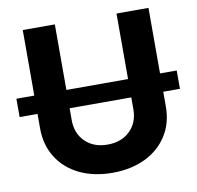

<svg xmlns="http://www.w3.org/2000/svg" viewBox="-102 -812 932 907"><g transform="rotate(-10 363.5 -359.0)"><path d="M-21 -413.1H748V-325.2H-21ZM514.6 -268.1V-727.5H668V-255.4Q668 -175.8 630.4 -116.2Q592.3 -55.7 524.2 -22.7Q456.1 10.3 366.2 10.3Q276.9 10.3 208 -22.9Q139.6 -56.6 102.3 -116.7Q64.9 -176.8 64.9 -255.4V-727.5H218.8V-268.1Q218.8 -204.6 259.3 -164.8Q299.8 -125 366.2 -125Q433.1 -125 473.9 -164.8Q514.6 -204.6 514.6 -268.1Z"/></g></svg>

Font: Inter Tight Stencil
Style: Bold
Weight: 700
Designer: Rasmus Andersson
Foundry: rsms
Version: Version 3.004;Glyphs 3.1.2 (3151)